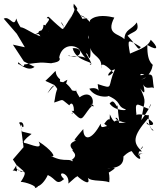

<svg xmlns="http://www.w3.org/2000/svg" viewBox="-81 -940 880 1028"><path d="M44 -25C24 -7 14 -52 8 -22C-19 -39 -23 -2 6 -54C0 4 92 -60 30 34C52 33 125 58 103 68C152 53 87 58 106 58C107 88 158 12 110 16C85 79 141 70 175 -3C221 18 219 56 262 19C212 -29 294 -20 285 43C364 -27 300 32 333 3C357 26 417 67 383 -3C387 38 461 20 504 36C516 -74 427 -88 462 8C546 -42 554 -49 493 -35C509 -44 600 -32 576 -125C567 -69 582 -120 624 -131C660 -76 683 -83 662 -111C698 -127 722 -118 639 -116C708 -119 622 -79 684 -158C682 -124 602 -136 679 -129C631 -175 626 -207 711 -305C781 -261 696 -264 705 -285C693 -284 709 -294 729 -252C763 -230 708 -232 716 -326C723 -314 636 -343 651 -315C639 -407 650 -381 715 -357C730 -401 745 -394 676 -297C690 -409 708 -385 670 -467C693 -431 702 -437 678 -515C690 -441 732 -485 743 -467C730 -544 751 -548 671 -537C664 -558 737 -528 674 -514C720 -527 736 -577 735 -588C749 -597 705 -588 708 -699C775 -660 761 -694 726 -727C711 -685 649 -670 615 -653C601 -733 600 -733 673 -688C657 -666 660 -686 602 -749C639 -776 666 -769 652 -820C621 -778 588 -785 585 -730C557 -761 483 -754 531 -846C502 -853 436 -866 401 -832C404 -805 388 -852 347 -858C396 -828 419 -852 356 -838C328 -826 407 -745 393 -732C372 -835 411 -802 395 -812C343 -833 386 -815 329 -887C336 -890 335 -896 314 -920C305 -875 342 -919 286 -824C320 -891 285 -823 263 -792C216 -861 284 -786 252 -785C172 -850 182 -860 169 -843C204 -842 152 -805 165 -803C131 -818 181 -788 107 -756C193 -765 204 -747 167 -766C202 -752 166 -786 180 -772C84 -794 145 -733 139 -745C94 -755 26 -813 26 -787C68 -772 29 -771 6 -841C-7 -788 -28 -858 -61 -840L9 -759L52 -687L-12 -701L47 -611L104 -582C66 -550 13 -611 17 -594C7 -632 46 -563 49 -595C156 -608 122 -607 208 -600C158 -604 257 -598 236 -633C251 -708 328 -706 354 -664C335 -694 348 -725 304 -720C356 -672 362 -633 382 -630C320 -649 287 -632 285 -644C352 -614 375 -688 308 -682C326 -606 433 -611 399 -594C433 -584 355 -679 387 -650C396 -625 406 -611 403 -683C415 -635 469 -639 461 -573C456 -617 495 -583 525 -552C482 -510 495 -560 535 -569C489 -472 534 -460 442 -490C450 -406 467 -484 397 -465C428 -416 493 -421 498 -425C547 -463 486 -455 492 -430C577 -394 539 -374 590 -355C608 -348 534 -343 506 -386C524 -405 526 -400 552 -360C527 -344 558 -406 546 -353C559 -354 542 -382 559 -286C545 -320 491 -256 481 -198C522 -263 549 -273 558 -270C555 -339 497 -301 593 -283C538 -281 530 -276 507 -328C505 -271 513 -330 477 -277C529 -243 471 -246 523 -268C481 -272 459 -241 458 -278C408 -184 365 -187 365 -249C319 -196 313 -186 319 -189C349 -188 267 -182 309 -138C295 -133 352 -111 296 -80C327 -97 283 -55 316 -61C293 -106 273 -62 190 -106C226 -92 193 -140 126 -182C158 -122 53 -186 34 -175C75 -180 8 -162 88 -223C-5 -246 56 -226 21 -283C52 -300 50 -229 31 -275L32 -254L45 -152L-12 -86L18 -41L5 -59ZM279 -491C212 -492 215 -492 173 -440C223 -526 215 -453 246 -442C249 -415 243 -412 280 -513C212 -480 220 -438 209 -391C266 -408 240 -414 290 -376C313 -414 326 -324 301 -333C325 -344 324 -344 302 -347C365 -283 349 -298 405 -368C405 -404 409 -343 411 -385C442 -348 394 -400 379 -351C444 -366 418 -473 345 -419C300 -491 354 -442 305 -456C261 -526 233 -485 241 -515C189 -558 255 -592 162 -507L262 -461Z"/></svg>

Font: Hussar Lance
Style: Regular
Weight: 700
Foundry: Cannot Into Space Fonts, PlusOne Fonts
Version: Version 2.27